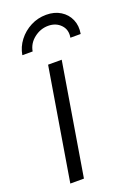

<svg xmlns="http://www.w3.org/2000/svg" viewBox="-146 -816 608 873"><g transform="rotate(-20 158.0 -379.5)"><path d="M36.6 0 126.5 -542.5H192.4L102.5 0ZM195.3 -758.8Q235.4 -758.8 264.4 -740.7Q293.5 -722.7 306.9 -691.9Q320.3 -661.1 313.5 -623H263.7Q270.5 -660.2 247.3 -684.3Q224.1 -708.5 187 -708.5Q149.4 -708.5 118.4 -684.3Q87.4 -660.2 81.1 -623H31.2Q37.6 -661.1 61.3 -691.9Q85 -722.7 119.9 -740.7Q154.8 -758.8 195.3 -758.8Z"/></g></svg>

Font: Inter 16pt Light
Style: Italic
Weight: 300
Italic angle: -9.3988°
Version: Version 4.001;git-66647c0bb